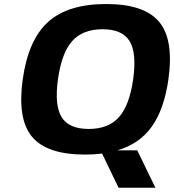

<svg xmlns="http://www.w3.org/2000/svg" viewBox="-20 -739 856 944"><path d="M563 184.1 481.9 16.1Q439 21 397.9 21Q210 21 137.2 -66.9Q64.5 -154.8 91.8 -349.1Q119.1 -543.5 216.6 -631.3Q314 -719.2 502 -719.2Q689.9 -719.2 762.7 -631.3Q835.4 -543.5 808.1 -349.1Q787.1 -201.7 726.3 -116.5Q665.5 -31.2 557.1 0H654.8L744.1 184.1ZM616.9 -537.1Q581.1 -595.2 483.9 -595.2Q386.7 -595.2 335 -537.1Q283.2 -479 265.1 -350.1Q247.1 -221.2 283 -163.1Q318.8 -105 416 -105Q513.2 -105 564.9 -163.1Q616.7 -221.2 634.8 -350.1Q652.8 -479 616.9 -537.1ZM561 184.1H562V185.1Z"/></svg>

Font: Fivo Sans Modern
Style: Italic
Weight: 700
Designer: Alexander Slobzheninov
Foundry: Alexander Slobzheninov
Version: 1.0